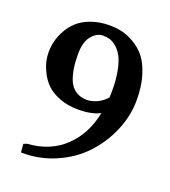

<svg xmlns="http://www.w3.org/2000/svg" viewBox="-117 -692 699 788"><g transform="rotate(20 232.5 -297.5)"><path d="M244.1 -285.2Q264.2 -285.2 288.3 -296.1Q312.5 -307.1 331.1 -330.1L328.1 -327.1Q329.1 -336.9 329.1 -356.9Q329.1 -405.8 321.8 -442.6Q314.5 -479.5 303.2 -500.5Q292 -521.5 276.6 -534.7Q261.2 -547.9 247.3 -552Q233.4 -556.2 217.8 -556.2Q189.9 -556.2 168 -529.5Q146 -502.9 146 -451.2Q146 -425.8 147.9 -404.8Q149.9 -383.8 156 -360.6Q162.1 -337.4 172.4 -321.5Q182.6 -305.7 200.9 -295.4Q219.2 -285.2 244.1 -285.2ZM61 -26.9 75.2 -32.2Q173.3 -38.6 236.6 -98.4Q299.8 -158.2 318.8 -254.9Q282.7 -235.8 224.1 -235.8Q177.2 -235.8 140.9 -250.2Q104.5 -264.6 84.2 -284.9Q64 -305.2 51 -331.5Q38.1 -357.9 33.9 -377.9Q29.8 -397.9 29.8 -415Q29.8 -439 35.4 -463.1Q41 -487.3 55.4 -513.4Q69.8 -539.6 91.6 -559.3Q113.3 -579.1 148.9 -592Q184.6 -605 229 -605Q256.3 -605 282.2 -599.1Q308.1 -593.3 337.2 -576.4Q366.2 -559.6 387.5 -533Q408.7 -506.3 422.9 -460.2Q437 -414.1 437 -354Q437 -284.7 408.4 -218Q379.9 -151.4 331.3 -100.1Q282.7 -48.8 212.4 -18.6Q142.1 11.7 64 9.8Z"/></g></svg>

Font: Linear Smooth
Style: Bold
Weight: 700
Designer: Philipp H. Poll, Flanker
Foundry: Philipp H. Poll, reworked by Flanker
Version: Version 1.061 | FøM Fix